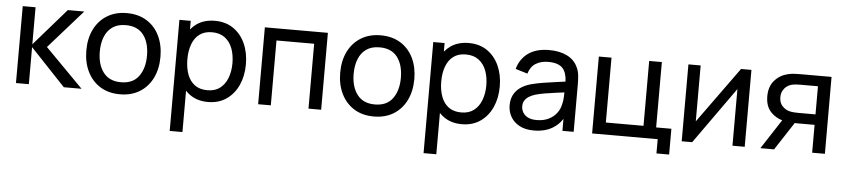

<svg xmlns="http://www.w3.org/2000/svg" viewBox="-45 -829 5910 1343"><g transform="rotate(5 2910.0 -157.5)"><path d="M69.5 0 70 -540H160V-280L386.5 -540H502L263.5 -270L530 0H405.5L160 -260V0Z M800 15Q719.5 15 661.2 -21.5Q603 -58 571.5 -122.5Q540 -187 540 -270.5Q540 -355.5 572 -419.5Q604 -483.5 662.5 -519.2Q721 -555 800 -555Q881 -555 939.5 -518.8Q998 -482.5 1029.2 -418.2Q1060.5 -354 1060.5 -270.5Q1060.5 -186 1029 -121.8Q997.5 -57.5 939 -21.2Q880.5 15 800 15ZM800 -69.5Q884 -69.5 925 -125.5Q966 -181.5 966 -270.5Q966 -362 924.5 -416.2Q883 -470.5 800 -470.5Q743.5 -470.5 707 -445Q670.5 -419.5 652.5 -374.5Q634.5 -329.5 634.5 -270.5Q634.5 -179.5 676.5 -124.5Q718.5 -69.5 800 -69.5Z M1418.5 15Q1342.5 15 1290.5 -23Q1273.5 -35 1259.5 -50V240H1170V-540H1249.5V-479.5Q1267.5 -501.5 1290.5 -518Q1343 -555 1419 -555Q1494 -555 1548.2 -517.8Q1602.5 -480.5 1631.5 -416Q1660.5 -351.5 1660.5 -270.5Q1660.5 -189.5 1631.5 -125Q1602.5 -60.5 1548.2 -22.8Q1494 15 1418.5 15ZM1407.5 -66.5Q1461 -66.5 1496 -93.5Q1531 -120.5 1548.5 -166.8Q1566 -213 1566 -270.5Q1566 -327.5 1548.8 -373.5Q1531.5 -419.5 1495.8 -446.5Q1460 -473.5 1405 -473.5Q1352.5 -473.5 1318 -447.8Q1283.5 -422 1266.5 -376.2Q1249.5 -330.5 1249.5 -270.5Q1249.5 -211.5 1266.2 -165.2Q1283 -119 1318 -92.8Q1353 -66.5 1407.5 -66.5Z M1770 0V-540H2212.5V0H2123.5V-455.5H1859V0Z M2582.5 15Q2502 15 2443.8 -21.5Q2385.5 -58 2354 -122.5Q2322.5 -187 2322.5 -270.5Q2322.5 -355.5 2354.5 -419.5Q2386.5 -483.5 2445 -519.2Q2503.5 -555 2582.5 -555Q2663.5 -555 2722 -518.8Q2780.5 -482.5 2811.8 -418.2Q2843 -354 2843 -270.5Q2843 -186 2811.5 -121.8Q2780 -57.5 2721.5 -21.2Q2663 15 2582.5 15ZM2582.5 -69.5Q2666.5 -69.5 2707.5 -125.5Q2748.5 -181.5 2748.5 -270.5Q2748.5 -362 2707 -416.2Q2665.5 -470.5 2582.5 -470.5Q2526 -470.5 2489.5 -445Q2453 -419.5 2435 -374.5Q2417 -329.5 2417 -270.5Q2417 -179.5 2459 -124.5Q2501 -69.5 2582.5 -69.5Z M3201 15Q3125 15 3073 -23Q3056 -35 3042 -50V240H2952.5V-540H3032V-479.5Q3050 -501.5 3073 -518Q3125.5 -555 3201.5 -555Q3276.5 -555 3330.8 -517.8Q3385 -480.5 3414 -416Q3443 -351.5 3443 -270.5Q3443 -189.5 3414 -125Q3385 -60.5 3330.8 -22.8Q3276.5 15 3201 15ZM3190 -66.5Q3243.5 -66.5 3278.5 -93.5Q3313.5 -120.5 3331 -166.8Q3348.5 -213 3348.5 -270.5Q3348.5 -327.5 3331.2 -373.5Q3314 -419.5 3278.2 -446.5Q3242.5 -473.5 3187.5 -473.5Q3135 -473.5 3100.5 -447.8Q3066 -422 3049 -376.2Q3032 -330.5 3032 -270.5Q3032 -211.5 3048.8 -165.2Q3065.5 -119 3100.5 -92.8Q3135.5 -66.5 3190 -66.5Z M3706.5 15Q3646 15 3605.2 -7.2Q3564.5 -29.5 3543.8 -66Q3523 -102.5 3523 -146Q3523 -188.5 3539.2 -219.8Q3555.5 -251 3585 -271.8Q3614.5 -292.5 3655.5 -304.5Q3694 -315 3741.8 -322.8Q3789.5 -330.5 3838.5 -337Q3869.5 -341 3898 -345Q3896 -406 3869 -437.5Q3839 -472 3765 -472Q3716 -472 3679.2 -449.8Q3642.5 -427.5 3627.5 -377.5L3543 -403Q3562.5 -474 3618.5 -514.5Q3674.5 -555 3766 -555Q3839.5 -555 3892.2 -528.8Q3945 -502.5 3968 -449.5Q3979.5 -424.5 3982.5 -395.2Q3985.5 -366 3985.5 -334V0H3906.5V-84Q3879.5 -42.5 3839.5 -18.5Q3785 15 3706.5 15ZM3720 -59.5Q3768 -59.5 3803.2 -76.8Q3838.5 -94 3860 -122.2Q3881.5 -150.5 3888 -184Q3895.5 -209 3896 -239.5Q3896.5 -256.5 3897 -269Q3869.5 -265.5 3842.5 -262Q3800.5 -256.5 3763 -250.2Q3725.5 -244 3695.5 -235.5Q3673.5 -228.5 3654.2 -217.5Q3635 -206.5 3623.2 -189.2Q3611.5 -172 3611.5 -146.5Q3611.5 -124.5 3622.8 -104.5Q3634 -84.5 3657.8 -72Q3681.5 -59.5 3720 -59.5Z M4575.5 100V0H4115V-540H4204V-84.5H4468.5V-540H4557.5V-81H4664.5V100Z M5186.5 -540V0H5100.5V-398L4817.5 0H4744V-540H4830V-147.5L5113.5 -540Z M5660 0V-195.5H5543.5Q5532.5 -195.5 5520.5 -196L5392.5 0H5296.5L5431.5 -207.5Q5386 -220.5 5353 -254Q5313 -294.5 5313 -366Q5313 -435.5 5350.8 -477.8Q5388.5 -520 5444 -532.5Q5469 -538.5 5494.8 -539.2Q5520.5 -540 5538.5 -540H5749L5749.5 0ZM5537 -269H5660V-466.5H5537Q5525.5 -466.5 5506.8 -465.5Q5488 -464.5 5471 -459.5Q5455 -455 5439.8 -443Q5424.5 -431 5414.5 -412Q5404.5 -393 5404.5 -367Q5404.5 -329.5 5425.5 -306.2Q5446.5 -283 5476.5 -275Q5493 -271 5509.2 -270Q5525.5 -269 5537 -269Z"/></g></svg>

Font: Cns Manrope Med
Style: Regular
Weight: 500
Designer: Mikhail Sharanda
Foundry: Mikhail Sharanda
Version: Version 4.504